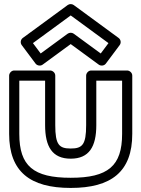

<svg xmlns="http://www.w3.org/2000/svg" viewBox="-20 -885 696 945"><path d="M142.1 -672.8 328 -809 513.9 -672.8 475.8 -621.8 342.8 -719.2C333.8 -725.7 321.2 -725 313.2 -719.2L180.2 -621.8ZM92.2 -698.2C80.9 -689.9 78.9 -673.9 87 -663L155 -572C162.2 -562.4 178.2 -558.4 189.8 -566.8L328 -668L466.2 -566.8C476 -559.7 492.5 -560.6 501 -572L569 -663C577.4 -674.3 574.7 -690.2 563.8 -698.2L342.8 -860.2C334.7 -866.1 322.2 -866.7 313.2 -860.2ZM25 -513V-226C25 -39.9 127.9 40 328 40C528.1 40 631 -39.9 631 -226V-513C631 -528.1 616.7 -538 606 -538H429C413.9 -538 404 -523.7 404 -513V-269C404 -172.6 385.2 -154 328 -154C270.8 -154 252 -172.6 252 -269V-513C252 -528.1 237.7 -538 227 -538H50C34.9 -538 25 -523.7 25 -513ZM75 -488H202V-269C202 -163.4 237.2 -104 328 -104C418.8 -104 454 -163.4 454 -269V-488H581V-226C581 -68.1 511.9 -10 328 -10C144.1 -10 75 -68.1 75 -226Z"/></svg>

Font: Hussar Techniczny
Style: Bold 
Weight: 700
Foundry: Cannot Into Space Fonts
Version: Version 0.77